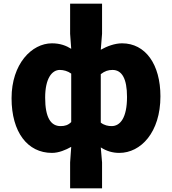

<svg xmlns="http://www.w3.org/2000/svg" viewBox="-20 -819 937 1046"><path d="M362 207H536V66L529 -16C560 4 593 14 630 14C747 14 854 -98 854 -294C854 -469 772 -583 645 -583C605 -583 563 -567 529 -548L536 -635V-799H362V-635L368 -553C341 -570 308 -583 263 -583C153 -583 43 -471 43 -284C43 -99 130 14 263 14C300 14 338 -2 368 -19L362 66ZM310 -132C257 -132 226 -178 226 -287C226 -392 263 -438 306 -438C326 -438 349 -432 368 -418V-154C351 -137 333 -132 310 -132ZM588 -132C570 -132 548 -136 529 -151V-415C551 -432 570 -438 593 -438C644 -438 672 -391 672 -291C672 -177 635 -132 588 -132Z"/></svg>

Font: Noto Sans CJK JP Black
Style: Regular
Weight: 900
Designer: Ryoko NISHIZUKA (kana & ideographs); Paul D. Hunt (Latin, Greek & Cyrillic); Wenlong ZHANG (bopomofo); Sandoll Communica
Foundry: Adobe Systems Incorporated
Version: Version 1.004;PS 1.004;hotconv 1.0.82;makeotf.lib2.5.63406